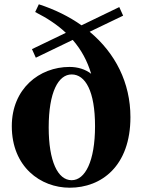

<svg xmlns="http://www.w3.org/2000/svg" viewBox="-20 -858 667 895"><path d="M314 -18C249 -18 207 -107 207 -264C207 -429 252 -511 314 -511C378 -511 423 -433 423 -270C423 -107 377 -18 314 -18ZM147 -589 319 -672C359 -626 387 -574 405 -514C378 -535 343 -546 304 -546C163 -546 35 -444 35 -270C35 -80 169 17 305 17C453 17 588 -84 588 -312C588 -472 518 -610 398 -710L554 -785L536 -825L360 -740C302 -781 235 -814 161 -838L144 -802C201 -773 248 -742 287 -705L129 -629Z"/></svg>

Font: Noto Serif CJK HK Black
Style: Regular
Weight: 900
Designer: Ryoko NISHIZUKA 西塚涼子 (kana & ideographs); Frank Grießhammer (Latin, Greek & Cyrillic); Wenlong ZHANG 张文龙 (bopomofo); San
Foundry: Adobe
Version: Version 2.001;hotconv 1.1.0;makeotfexe 2.6.0